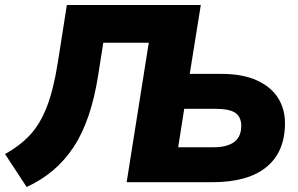

<svg xmlns="http://www.w3.org/2000/svg" viewBox="-29 -725 1186 764"><path d="M77 19 -9 -112Q49 -144 89.5 -187Q130 -230 157 -299Q184 -368 201 -476L237 -705H770L726 -431H852Q937 -431 993.5 -405Q1050 -379 1077.5 -335Q1105 -291 1105 -235Q1105 -121 1031.5 -60.5Q958 0 816 0H475L563 -555H382L362 -428Q334 -246 264 -140Q194 -34 77 19ZM680 -139H820Q931 -139 931 -224Q931 -259 908 -275.5Q885 -292 827 -292H704Z"/></svg>

Font: Nunito Sans Black
Style: Italic
Weight: 900
Italic angle: -9°
Designer: Vernon Adams
Foundry: Vernon Adams
Version: Version 3.006; ttfautohint (v1.8.3)